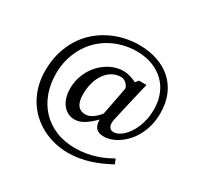

<svg xmlns="http://www.w3.org/2000/svg" viewBox="-176 -896 1287 1254"><g transform="rotate(30 468.0 -269.0)"><path d="M594.2 -393.1Q595.7 -399.4 591.6 -409.2Q587.4 -418.9 579.3 -428Q571.3 -437 559.8 -443.6Q548.3 -450.2 535.2 -450.2Q498 -450.2 468.3 -432.9Q438.5 -415.5 417.5 -385.5Q396.5 -355.5 385.3 -315.2Q374 -274.9 374 -229Q374 -174.8 394 -147.9Q414.1 -121.1 452.1 -121.1Q468.8 -121.1 483.9 -127.7Q499 -134.3 512 -144Q524.9 -153.8 535.6 -165Q546.4 -176.3 554.2 -186ZM874 -373Q874 -322.3 862.8 -279.1Q851.6 -235.8 832.8 -200.7Q814 -165.5 789.1 -138.4Q764.2 -111.3 736.8 -93Q709.5 -74.7 681.6 -65.4Q653.8 -56.2 628.9 -56.2Q587.4 -56.2 569.1 -76.9Q550.8 -97.7 550.8 -139.2Q511.7 -99.6 477.1 -78.4Q442.4 -57.1 407.2 -57.1Q379.9 -57.1 356.9 -68.6Q334 -80.1 317.4 -101.3Q300.8 -122.6 291.5 -152.6Q282.2 -182.6 282.2 -220.2Q282.2 -277.3 303.2 -327.1Q324.2 -377 358.9 -413.6Q393.6 -450.2 438 -471.2Q482.4 -492.2 529.8 -492.2Q540.5 -492.2 553.2 -490.2Q565.9 -488.3 578.9 -484.6Q591.8 -481 604.5 -475.8Q617.2 -470.7 627.9 -464.8L646 -487.8H703.1Q702.1 -484.9 698.7 -470.5Q695.3 -456.1 690.2 -434.8Q685.1 -413.6 679 -387Q672.9 -360.4 666.5 -333.5Q651.9 -270 633.8 -190.9Q629.9 -173.8 629.9 -159.4Q629.9 -145 634.3 -134.8Q638.7 -124.5 647.7 -118.7Q656.7 -112.8 670.9 -112.8Q685.5 -112.8 702.9 -120.8Q720.2 -128.9 737.3 -144.5Q754.4 -160.2 770.3 -182.6Q786.1 -205.1 798.3 -233.9Q810.5 -262.7 817.9 -297.4Q825.2 -332 825.2 -372.1Q825.2 -418.9 814.2 -457.8Q803.2 -496.6 783.7 -527.1Q764.2 -557.6 737.5 -580.1Q710.9 -602.5 679.7 -617.4Q648.4 -632.3 613.8 -639.6Q579.1 -647 543.9 -647Q486.8 -647 435.8 -633.5Q384.8 -620.1 341.6 -595.5Q298.3 -570.8 263.4 -535.6Q228.5 -500.5 204.3 -457Q180.2 -413.6 167 -363Q153.8 -312.5 153.8 -256.8Q153.8 -180.7 177.5 -114.7Q201.2 -48.8 246.1 -0.5Q291 47.9 356 75.4Q420.9 103 503.9 103Q547.9 103 586.2 96.2Q624.5 89.4 657.5 78.6Q690.4 67.9 718.3 54.7Q746.1 41.5 769 28.8L783.2 64.9Q749.5 83 714.1 98.9Q678.7 114.7 641.4 126.7Q604 138.7 563.7 145.8Q523.4 152.8 480 152.8Q426.3 152.8 376.2 140.6Q326.2 128.4 282 105.2Q237.8 82 201.2 48.1Q164.6 14.2 138.4 -29.3Q112.3 -72.8 97.7 -125.5Q83 -178.2 83 -238.8Q83 -313 100.8 -375.2Q118.7 -437.5 149.9 -487.8Q181.2 -538.1 223.9 -576.2Q266.6 -614.3 316.7 -639.6Q366.7 -665 421.6 -678Q476.6 -690.9 532.2 -690.9Q606.4 -690.9 669.2 -670.2Q731.9 -649.4 777.3 -609.1Q822.8 -568.8 848.4 -509.5Q874 -450.2 874 -373Z"/></g></svg>

Font: Charis SIL Viet
Style: Italic
Weight: 400
Italic angle: -11°
Foundry: SIL International
Version: Version 5.000